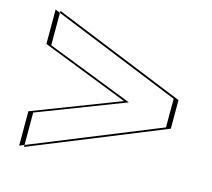

<svg xmlns="http://www.w3.org/2000/svg" viewBox="-86 -799 845 766"><g transform="rotate(15 337.0 -416.0)"><path d="M53.5 -277V-135L600.5 -357V-475L53.5 -697V-555L411.5 -415ZM73.5 -277 431.5 -415 73.5 -555V-697L620.5 -475V-357L73.5 -135Z"/></g></svg>

Font: Hussar Plate
Style: Regular
Weight: 700
Foundry: Cannot Into Space Fonts
Version: Version 0.798247